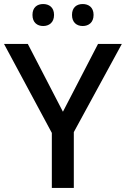

<svg xmlns="http://www.w3.org/2000/svg" viewBox="-20 -932 624 952"><path d="M141 -858C141 -820 165 -803 194 -803C223 -803 248 -820 248 -858C248 -896 223 -912 194 -912C165 -912 141 -896 141 -858ZM337 -858C337 -820 361 -803 390 -803C419 -803 444 -820 444 -858C444 -896 419 -912 390 -912C361 -912 337 -896 337 -858ZM292 -378 118 -714H0L237 -273V0H346V-277L584 -714H466Z"/></svg>

Font: Noto Sans Lao UI Med
Style: Regular
Weight: 500
Designer: Monotype Design Team
Foundry: Monotype Imaging Inc.
Version: Version 2.000